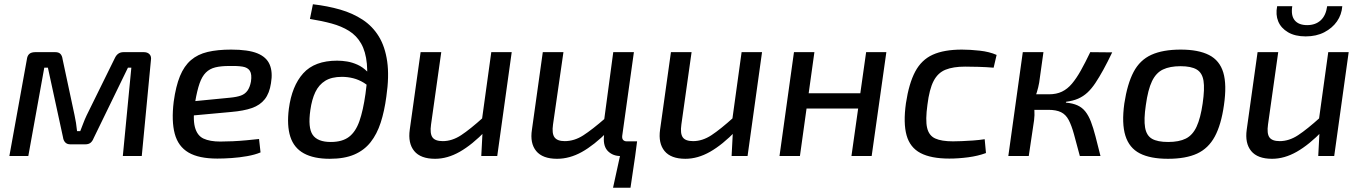

<svg xmlns="http://www.w3.org/2000/svg" viewBox="-20 -733 6404 902"><path d="M656 -488Q673 -488 682.5 -478Q692 -468 689 -450L646 0H557L597 -415H581L420 -84Q414 -69 405 -62Q396 -55 381 -55H310Q295 -55 286.5 -64Q278 -73 276 -88L205 -415H188L113 0H24L106 -453Q108 -471 117.5 -479.5Q127 -488 146 -488H240Q256 -488 264 -479.5Q272 -471 274 -455L330 -193Q334 -174 337 -156Q340 -138 342 -117H357Q365 -137 371.5 -154.5Q378 -172 387 -191L519 -459Q532 -488 560 -488Z M1066 -500Q1146 -500 1189 -482.5Q1232 -465 1247 -429.5Q1262 -394 1253 -342Q1246 -295 1224 -267Q1202 -239 1163.5 -225.5Q1125 -212 1066 -207L826 -185L835 -252L1060 -274Q1092 -277 1111.5 -284Q1131 -291 1142.5 -307Q1154 -323 1159 -350Q1164 -384 1154 -400Q1144 -416 1119.5 -420Q1095 -424 1056 -423Q1018 -423 991.5 -416.5Q965 -410 947 -392Q929 -374 917.5 -341Q906 -308 897 -255Q885 -177 895.5 -136.5Q906 -96 936 -82Q966 -68 1015 -68Q1042 -68 1074 -69.5Q1106 -71 1138 -74Q1170 -77 1197 -80L1204 -17Q1178 -6 1141.5 0.5Q1105 7 1068 9.5Q1031 12 1001 12Q914 12 865.5 -16.5Q817 -45 801 -104.5Q785 -164 796 -255Q806 -328 825.5 -375.5Q845 -423 877 -450.5Q909 -478 955.5 -489Q1002 -500 1066 -500Z M1450 -713Q1519 -705 1578 -688Q1637 -671 1683.5 -640.5Q1730 -610 1759.5 -562Q1789 -514 1799 -444.5Q1809 -375 1795 -279Q1786 -211 1768.5 -157Q1751 -103 1721 -65Q1691 -27 1644.5 -7Q1598 13 1529 13Q1454 13 1407.5 -12.5Q1361 -38 1344 -90.5Q1327 -143 1337 -222Q1351 -329 1404.5 -388.5Q1458 -448 1564 -448Q1587 -448 1611 -444Q1635 -440 1659.5 -429Q1684 -418 1705 -397Q1726 -376 1744 -341L1735 -302Q1714 -329 1689.5 -344Q1665 -359 1639 -365.5Q1613 -372 1586 -372Q1538 -372 1508 -353.5Q1478 -335 1461.5 -300.5Q1445 -266 1438 -216Q1426 -133 1449 -99.5Q1472 -66 1534 -66Q1588 -66 1619.5 -90Q1651 -114 1668.5 -164Q1686 -214 1697 -292Q1709 -376 1703.5 -433.5Q1698 -491 1676.5 -528.5Q1655 -566 1619.5 -588Q1584 -610 1538 -622.5Q1492 -635 1436 -644Z M2053 -488 2005 -148Q1999 -106 2011.5 -88Q2024 -70 2060 -70Q2104 -70 2146.5 -98Q2189 -126 2251 -182L2262 -119Q2198 -53 2140 -20Q2082 13 2024 13Q1956 13 1926 -23.5Q1896 -60 1905 -124L1956 -488ZM2384 -488 2316 0H2241L2248 -134L2241 -148L2288 -488Z M2627 -488 2578 -148Q2572 -106 2585 -88Q2598 -70 2633 -70Q2678 -70 2720 -97Q2762 -124 2824 -178L2836 -116Q2771 -51 2713.5 -19Q2656 13 2597 13Q2529 13 2499 -23.5Q2469 -60 2479 -124L2530 -488ZM2895 -11 2964 0 2942 149H2860ZM2958 -488 2903 -94Q2902 -81 2908 -75Q2914 -69 2924 -69H2973L2964 0H2895Q2860 0 2837 -22Q2814 -44 2817 -89L2821 -130L2815 -145L2861 -488Z M3229 -488 3181 -148Q3175 -106 3187.5 -88Q3200 -70 3236 -70Q3280 -70 3322.5 -98Q3365 -126 3427 -182L3438 -119Q3374 -53 3316 -20Q3258 13 3200 13Q3132 13 3102 -23.5Q3072 -60 3081 -124L3132 -488ZM3560 -488 3492 0H3417L3424 -134L3417 -148L3464 -488Z M3806 -488 3738 0H3642L3710 -488ZM4031 -295 4021 -223H3763L3773 -295ZM4144 -488 4075 0H3980L4049 -488Z M4499 -500Q4537 -500 4582.5 -495Q4628 -490 4662 -475L4648 -415Q4613 -418 4576 -419Q4539 -420 4514 -420Q4458 -420 4422 -405.5Q4386 -391 4366 -352.5Q4346 -314 4337 -241Q4327 -169 4335.5 -132.5Q4344 -96 4373.5 -82.5Q4403 -69 4457 -69Q4473 -69 4498.5 -70Q4524 -71 4552 -73Q4580 -75 4606 -79L4612 -14Q4574 0 4528 6Q4482 12 4440 12Q4354 12 4304.5 -14Q4255 -40 4239 -97.5Q4223 -155 4236 -248Q4250 -341 4279.5 -396.5Q4309 -452 4362 -476Q4415 -500 4499 -500Z M5205 -487Q5183 -441 5163.5 -405.5Q5144 -370 5126 -343Q5108 -316 5088.5 -298Q5069 -280 5045 -269.5Q5021 -259 4989 -255L4987 -251Q5020 -248 5042 -238Q5064 -228 5079 -209Q5094 -190 5105 -161.5Q5116 -133 5126.5 -92.5Q5137 -52 5150 0H5053Q5037 -60 5025.5 -102Q5014 -144 5000.5 -169.5Q4987 -195 4964.5 -206Q4942 -217 4905 -217L4908 -290Q4943 -290 4969 -302.5Q4995 -315 5016 -340Q5037 -365 5057.5 -401.5Q5078 -438 5102 -488ZM4882 -488 4862 -345Q4858 -322 4851 -299.5Q4844 -277 4835 -253Q4838 -234 4839.5 -213.5Q4841 -193 4838 -168L4813 0H4717L4785 -488ZM4943 -290 4934 -217H4817L4827 -290Z M5527 -500Q5610 -500 5660 -474.5Q5710 -449 5727 -392Q5744 -335 5730 -239Q5717 -147 5687 -91.5Q5657 -36 5604 -11.5Q5551 13 5467 13Q5384 13 5334.5 -12.5Q5285 -38 5267 -95.5Q5249 -153 5262 -247Q5276 -339 5305.5 -395Q5335 -451 5389 -475.5Q5443 -500 5527 -500ZM5526 -422Q5476 -422 5443.5 -406.5Q5411 -391 5392 -351.5Q5373 -312 5363 -239Q5353 -172 5359.5 -134Q5366 -96 5392 -81Q5418 -66 5468 -66Q5519 -66 5551 -82Q5583 -98 5601.5 -138Q5620 -178 5630 -247Q5640 -316 5634 -353.5Q5628 -391 5602 -406.5Q5576 -422 5526 -422Z M5985 -488 5937 -148Q5931 -106 5943.5 -88Q5956 -70 5992 -70Q6036 -70 6078.5 -98Q6121 -126 6183 -182L6194 -119Q6130 -53 6072 -20Q6014 13 5956 13Q5888 13 5858 -23.5Q5828 -60 5837 -124L5888 -488ZM6316 -488 6248 0H6173L6180 -134L6173 -148L6220 -488ZM6215 -704H6286Q6283 -664 6261 -632.5Q6239 -601 6201.5 -581.5Q6164 -562 6114 -562Q6064 -562 6031 -581.5Q5998 -601 5985 -632.5Q5972 -664 5980 -704H6051Q6044 -660 6062.5 -637.5Q6081 -615 6121 -615Q6160 -615 6184.5 -637.5Q6209 -660 6215 -704Z"/></svg>

Font: Exo 2 Medium
Style: Italic
Weight: 500
Italic angle: -8°
Designer: Natanael Gama
Foundry: Natanael Gama
Version: Version 2.010